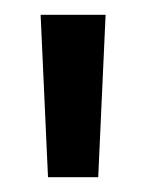

<svg xmlns="http://www.w3.org/2000/svg" viewBox="-20 -720 198 260"><path d="M35 -700H123L113 -480H45Z"/></svg>

Font: Baumans
Style: Regular
Weight: 400
Designer: Henadij Zarechnjuk
Foundry: Cyreal (www.cyreal.org)
Version: Version 001.002